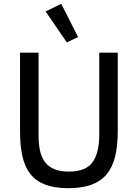

<svg xmlns="http://www.w3.org/2000/svg" viewBox="-20 -974 722 1006"><path d="M182 -698V-267Q182 -219 190 -183Q198 -147 217 -123Q236 -99 266.5 -87Q297 -75 341 -75Q429 -75 464.5 -123.5Q500 -172 500 -267V-698H597V-286Q597 -209 583 -153Q569 -97 538.5 -60.5Q508 -24 458.5 -6Q409 12 338 12Q267 12 218.5 -6Q170 -24 140.5 -60.5Q111 -97 98 -153Q85 -209 85 -286V-698ZM219 -914 301 -954 389 -780 330 -752Z"/></svg>

Font: IBM Plex Sans Thai Text
Style: Regular
Weight: 450
Designer: Mike Abbink, Paul van der Laan, Pieter van Rosmalen, Ben Mitchell, Mark Frömberg
Foundry: Bold Monday
Version: Version 1.1